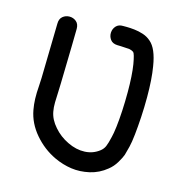

<svg xmlns="http://www.w3.org/2000/svg" viewBox="-111 -844 915 959"><g transform="rotate(15 347.0 -365.0)"><path d="M254 -16Q297 4 342 10.5Q387 17 436 6Q484 -5 523 -37Q546 -55 562 -82Q578 -109 583 -124L595 -169Q601 -193 605.5 -234.5Q610 -276 613 -326.5Q616 -377 616 -430Q616 -524 605 -588Q591 -676 554 -707Q536 -723 513 -730.5Q490 -738 467 -740.5Q444 -743 427 -743H409Q385 -744 372 -729.5Q359 -715 358 -695.5Q357 -676 368.5 -660Q380 -644 405 -643Q410 -643 423 -642.5Q436 -642 449 -641Q462 -640 467 -640Q482 -637 490 -631Q498 -624 507 -572Q516 -516 516 -430Q516 -380 513.5 -333Q511 -286 506.5 -249Q502 -212 497 -193Q489 -158 482 -142Q475 -126 461 -115Q428 -89 385 -87Q341 -85 296 -107Q252 -128 221 -164Q189 -200 182 -240Q178 -260 178.5 -287Q179 -314 180.5 -340.5Q182 -367 182 -385Q188 -633 188 -669Q188 -694 173 -706.5Q158 -719 138 -719Q118 -719 103 -706.5Q88 -694 88 -669Q88 -635 82 -387Q82 -383 80 -346Q77 -308 78 -278Q79 -249 84 -222Q96 -156 143 -101Q190 -46 254 -16Z"/></g></svg>

Font: Balsamiq Sans
Style: Regular
Weight: 400
Designer: Michael Angeles
Foundry: Balsamiq SRL
Version: Version 1.020; ttfautohint (v1.8.4.7-5d5b);gftools[0.9.26]